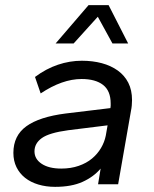

<svg xmlns="http://www.w3.org/2000/svg" viewBox="-20 -716 600 746"><path d="M194 10Q159 10 129 1Q99 -8 77.5 -25Q56 -42 44 -66.5Q32 -91 32 -122Q32 -189 82.5 -225.5Q133 -262 235 -275L409 -296Q410 -301 410 -305Q410 -309 410 -314Q410 -363 380.5 -386Q351 -409 297 -409Q222 -409 138 -353L116 -417Q159 -449 205 -464.5Q251 -480 298 -480Q340 -480 375.5 -470.5Q411 -461 437.5 -442Q464 -423 478.5 -394.5Q493 -366 493 -327Q493 -317 492 -306Q491 -295 489 -286L439 0H361L371 -61Q344 -29 301 -9.5Q258 10 194 10ZM218 -61Q255 -61 285.5 -71.5Q316 -82 337.5 -100Q359 -118 372.5 -141Q386 -164 391 -189L398 -229L245 -210Q171 -200 142.5 -179.5Q114 -159 114 -128Q114 -98 142 -79.5Q170 -61 218 -61ZM417 -547 360 -651 266 -547H196L324 -696H402L478 -547Z"/></svg>

Font: Celebes
Style: Italic
Weight: 400
Italic angle: -10°
Designer: Anugrah Pasau
Foundry: Lafontype
Version: Version 1.000; ttfautohint (v1.8.4)